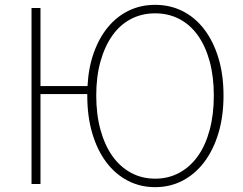

<svg xmlns="http://www.w3.org/2000/svg" viewBox="-20 -759 1003 792"><path d="M620 -22Q675 -22 720 -46.5Q765 -71 796.5 -115.5Q828 -160 845 -223.5Q862 -287 862 -365Q862 -443 845 -505.5Q828 -568 796.5 -612.5Q765 -657 720 -680.5Q675 -704 620 -704Q565 -704 520 -680.5Q475 -657 443.5 -612.5Q412 -568 394.5 -505.5Q377 -443 377 -365Q377 -287 394.5 -223.5Q412 -160 443.5 -115.5Q475 -71 520 -46.5Q565 -22 620 -22ZM341 -404Q345 -481 367.5 -543Q390 -605 426.5 -648.5Q463 -692 512 -715.5Q561 -739 620 -739Q682 -739 733.5 -713Q785 -687 822.5 -638Q860 -589 881 -520Q902 -451 902 -365Q902 -279 881 -209.5Q860 -140 822.5 -90.5Q785 -41 733.5 -14Q682 13 620 13Q558 13 506.5 -14Q455 -41 418 -90.5Q381 -140 360.5 -209.5Q340 -279 340 -365V-371H147V0H110V-726H147V-404Z"/></svg>

Font: SpoqaHanSansJP-Thin
Style: Regular
Weight: 250
Designer: [Source Han Sans]
Ryoko NISHIZUKA  (kana & ideographs); Paul D. Hunt (Latin, Greek & Cyrillic); Wenlong ZHANG  (bopomofo
Foundry: Spoqa (http://bi.spoqa.com)
Version: Version 1.002.20150607